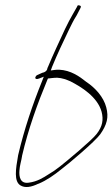

<svg xmlns="http://www.w3.org/2000/svg" viewBox="-20 -662 434 741"><path d="M118 -367C112 -357 122 -355 131 -359L149 -366L142 -348C107 -262 73 -162 50 -63C40 -7 34 37 58 53C77 65 101 60 128 47H129C160 34 190 13 217 -9C244 -29 347 -116 367 -144C379 -161 388 -178 392 -195C396 -212 395 -229 390 -248C380 -287 348 -323 313 -346C287 -367 253 -391 208 -393C202 -393 196 -393 190 -392L176 -390L181 -404C201 -453 224 -501 245 -545C255 -565 263 -583 276 -603L290 -630C292 -633 292 -635 292 -638C291 -640 280 -645 278 -638V-637L262 -609C251 -590 241 -571 231 -550C209 -502 185 -452 164 -401L163 -400C163 -400 164 -389 150 -383C150 -383 144 -381 143 -381L123 -372C121 -371 121 -371 118 -367ZM65 -59V-60C89 -164 125 -263 162 -352L165 -359C176 -360 187 -362 200 -362H201C220 -361 236 -355 252 -348C295 -326 356 -288 372 -231C376 -216 377 -201 374 -187C371 -173 364 -159 353 -145C334 -120 235 -38 212 -20C197 -8 181 3 167 11C147 24 123 39 91 43C58 48 53 20 55 -4C56 -23 63 -44 65 -59Z"/></svg>

Font: Stray Cat
Style: ExLtCnObl
Weight: 200
Version: Version 1.0